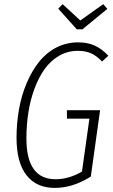

<svg xmlns="http://www.w3.org/2000/svg" viewBox="-20 -899 549 930"><path d="M480 -878.9 500 -856 378.9 -756.8H352.1L262.2 -856.9L283.2 -878.9L369.1 -799.8ZM358.9 -693.8Q404.3 -693.8 439.2 -678Q474.1 -662.1 504.9 -628.9L474.1 -601.1Q447.8 -628.9 420.9 -640.9Q394 -652.8 356.9 -652.8Q308.1 -652.8 266.8 -629.2Q225.6 -605.5 196.5 -564.9Q167.5 -524.4 147.2 -470Q127 -415.5 117.4 -354.2Q107.9 -293 107.9 -228Q107.9 -30.8 249 -30.8Q313.5 -30.8 377 -67.9L413.1 -324.2H304.2V-365.2H464.8L419.9 -43.9Q333.5 11.2 245.1 11.2Q156.2 11.2 108.2 -50.5Q60.1 -112.3 60.1 -231Q60.1 -302.2 72 -369.6Q84 -437 108.9 -495.8Q133.8 -554.7 168.7 -598.9Q203.6 -643.1 252.4 -668.5Q301.3 -693.8 358.9 -693.8Z"/></svg>

Font: Fira Sans Compressed ExtraLight
Style: Italic
Weight: 250
Width: 3
Italic angle: -8°
Designer: Carrois Corporate & Edenspiekermann AG
Foundry: Carrois Corporate GbR & Edenspiekermann AG
Version: Version 4.203;PS 004.203;hotconv 1.0.88;makeotf.lib2.5.64775